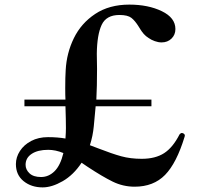

<svg xmlns="http://www.w3.org/2000/svg" viewBox="-20 -800 871 833"><path d="M782 -212 781 -207Q746 -92 696 -41Q646 10 564 10Q514 10 469 -12Q424 -34 359 -77L334 -94Q299 -41 252 -14Q205 13 165 13Q116 13 82.5 -14Q49 -41 49 -88Q49 -118 66.5 -145Q84 -172 115.5 -188.5Q147 -205 188 -205Q230 -205 264 -199Q266 -227 266 -244Q266 -279 264 -339H86V-368H264Q263 -384 263 -417Q263 -466 265 -496Q269 -570 300.5 -634.5Q332 -699 393 -739.5Q454 -780 541 -780Q623 -780 682 -751.5Q741 -723 741 -674Q741 -649 724 -632.5Q707 -616 681 -616Q667 -616 651.5 -621.5Q636 -627 625 -635Q612 -643 603.5 -653Q595 -663 589.5 -672Q584 -681 582 -684Q566 -710 550 -722.5Q534 -735 498 -735Q441 -735 421 -692Q401 -649 400 -567L401 -501Q401 -425 398 -368H637V-339H395Q390 -280 387 -253Q383 -210 370 -170L407 -156Q466 -133 506 -122Q546 -111 595 -111Q654 -111 692 -135.5Q730 -160 759 -217Q764 -223 769 -223Q773 -223 777.5 -220Q782 -217 782 -212ZM255 -136Q221 -150 189 -150Q144 -150 117.5 -132.5Q91 -115 91 -85Q91 -64 108 -48Q125 -32 158 -32Q191 -32 216.5 -57Q242 -82 255 -136Z"/></svg>

Font: Shippori Mincho ExtraBold
Style: Regular
Weight: 800
Designer: FONTDASU
Foundry: FONTDASU / Google Inc. / but / Adobe
Version: Version 3.110; ttfautohint (v1.8.3)